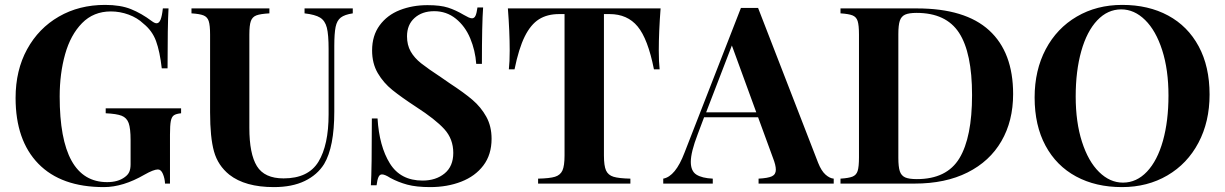

<svg xmlns="http://www.w3.org/2000/svg" viewBox="-20 -742 4952 776"><path d="M592.8 -657.2Q605 -647.9 612.8 -647.9Q623 -647.9 628.9 -662.4Q634.8 -676.8 638.2 -708H661.1Q657.2 -640.1 657.2 -465.8H633.8Q626 -534.2 610.6 -576.2Q595.2 -618.2 559.1 -647Q535.2 -669.9 500 -682.9Q464.8 -695.8 428.2 -695.8Q357.9 -695.8 311.5 -648.4Q265.1 -601.1 243.2 -522.9Q221.2 -444.8 221.2 -352.1Q221.2 -5.9 413.1 -5.9Q457 -5.9 483.9 -25.9Q497.1 -35.2 502.4 -47.1Q507.8 -59.1 507.8 -78.1V-175.8Q507.8 -223.1 500 -244.6Q492.2 -266.1 471.7 -274.2Q451.2 -282.2 407.2 -284.2V-304.2H711.9V-284.2Q691.9 -282.2 682.9 -276.1Q673.8 -270 670.4 -252.9Q667 -235.8 667 -198.2V0H647Q646 -21 638.4 -39.1Q630.9 -57.1 618.2 -57.1Q601.1 -57.1 564 -36.1Q477.1 14.2 399.9 14.2Q227.1 14.2 135 -80.3Q43 -174.8 43 -346.2Q43 -458 89.6 -543Q136.2 -627.9 218 -675Q299.8 -722.2 404.8 -722.2Q466.8 -722.2 509.3 -705.1Q551.8 -688 592.8 -657.2Z M1405.8 -688Q1373 -683.1 1357.4 -671.1Q1341.8 -659.2 1336.4 -633.1Q1331.1 -606.9 1331.1 -556.2V-291Q1331.1 -147.9 1290 -79.1Q1262.7 -35.2 1211.7 -10.5Q1160.6 14.2 1086.9 14.2Q970.7 14.2 906.7 -36.1Q860.8 -73.2 845 -129.6Q829.1 -186 829.1 -288.1V-602.1Q829.1 -640.1 823.5 -657Q817.9 -673.8 802.2 -679.9Q786.6 -686 753.9 -688V-708H1068.8V-688Q1032.7 -686 1016.4 -679.9Q1000 -673.8 993.9 -657Q987.8 -640.1 987.8 -602.1V-225.1Q987.8 -120.1 1018.3 -70.6Q1048.8 -21 1126 -21Q1226.1 -21 1267.1 -88.4Q1308.1 -155.8 1308.1 -279.8V-543.9Q1308.1 -602.1 1301 -630.1Q1293.9 -658.2 1273.9 -670.7Q1253.9 -683.1 1210.9 -688V-708H1405.8Z M1854 -682.1Q1864.7 -675.8 1873.3 -671.9Q1881.8 -668 1887.7 -668Q1897 -668 1901.9 -678.5Q1906.7 -689 1909.7 -711.9H1932.6Q1927.7 -645 1927.7 -483.9H1904.8Q1900.9 -538.1 1880.4 -587.2Q1859.9 -636.2 1822.3 -666.5Q1784.7 -696.8 1734.9 -696.8Q1686 -696.8 1655.5 -669.4Q1625 -642.1 1625 -595.2Q1625 -560.1 1639.9 -533.9Q1654.8 -507.8 1681.9 -486.3Q1709 -464.8 1764.6 -428.2L1796.9 -405.8Q1856 -367.2 1889.9 -338.1Q1923.8 -309.1 1945.3 -270.5Q1966.8 -231.9 1966.8 -181.2Q1966.8 -117.2 1933.8 -73.5Q1900.9 -29.8 1844.2 -7.8Q1787.6 14.2 1718.8 14.2Q1662.6 14.2 1625.7 4.2Q1588.9 -5.9 1557.6 -22.9Q1535.6 -37.1 1523.9 -37.1Q1514.6 -37.1 1509.8 -26.6Q1504.9 -16.1 1502 6.8H1479Q1482.9 -56.2 1482.9 -263.2H1505.9Q1512.7 -150.9 1555.7 -81.5Q1598.6 -12.2 1688 -12.2Q1741.7 -12.2 1776.9 -41Q1812 -69.8 1812 -124Q1812 -180.2 1775.9 -220Q1739.7 -259.8 1661.6 -310.1Q1602.1 -349.1 1565.9 -378.2Q1529.8 -407.2 1506.8 -446.5Q1483.9 -485.8 1483.9 -538.1Q1483.9 -598.1 1514.4 -639.6Q1544.9 -681.2 1595.9 -701.2Q1647 -721.2 1708 -721.2Q1759.8 -721.2 1790.8 -711.2Q1821.8 -701.2 1854 -682.1Z M2642.6 -538.1Q2642.6 -491.2 2646 -461.9H2623Q2598.6 -585 2557.1 -635Q2515.6 -685.1 2443.8 -685.1H2420.9V-113.8Q2420.9 -71.8 2429.4 -53Q2438 -34.2 2459.5 -27.6Q2481 -21 2527.8 -20V0H2154.8V-20Q2201.7 -21 2223.1 -27.6Q2244.6 -34.2 2253.2 -53Q2261.7 -71.8 2261.7 -113.8V-685.1H2239.7Q2191.9 -685.1 2158.4 -664.1Q2125 -643.1 2100.8 -594.5Q2076.7 -545.9 2059.6 -461.9H2036.6Q2040 -491.2 2040 -538.1Q2040 -612.8 2032.7 -708H2649.9Q2642.6 -612.8 2642.6 -538.1Z M3349.6 -20V0H3045.9V-20Q3084 -22 3099.9 -29.5Q3115.7 -37.1 3115.7 -56.2Q3115.7 -74.2 3104 -104L3043.9 -268.1H2825.7L2799.8 -199.2Q2772 -127 2772 -87.9Q2772 -50.8 2794.4 -36.4Q2816.9 -22 2860.8 -20V0H2660.6V-20Q2710 -28.8 2746.6 -125L2974.6 -710H3043.9L3286.6 -84Q3299.8 -50.8 3316.9 -35.9Q3334 -21 3349.6 -20ZM3036.6 -288.1 2938 -558.1 2834 -288.1Z M4074.7 -361.8Q4074.7 -252.9 4027.3 -171.4Q3980 -89.8 3890.4 -44.9Q3800.8 0 3676.8 0H3377V-20Q3409.7 -22 3425.3 -28.1Q3440.9 -34.2 3446.3 -51Q3451.7 -67.9 3451.7 -106V-602.1Q3451.7 -640.1 3446.3 -657Q3440.9 -673.8 3425.3 -679.9Q3409.7 -686 3377 -688V-708H3685.5Q3880.9 -708 3977.8 -619.4Q4074.7 -530.8 4074.7 -361.8ZM3610.8 -604V-104Q3610.8 -67.9 3616.7 -50Q3622.6 -32.2 3638.2 -25.1Q3653.8 -18.1 3685.5 -18.1Q3806.6 -18.1 3857.7 -102.5Q3908.7 -187 3908.7 -357.9Q3908.7 -528.8 3856.2 -609.4Q3803.7 -689.9 3684.6 -689.9Q3653.8 -689.9 3638.2 -682.9Q3622.6 -675.8 3616.7 -658Q3610.8 -640.1 3610.8 -604Z M4868.7 -359.9Q4868.7 -250 4823.7 -165Q4778.8 -80.1 4698.2 -33Q4617.7 14.2 4514.6 14.2Q4408.7 14.2 4329.1 -28.8Q4249.5 -71.8 4205.6 -153.3Q4161.6 -234.9 4161.6 -348.1Q4161.6 -458 4206.5 -543Q4251.5 -627.9 4332 -675Q4412.6 -722.2 4515.6 -722.2Q4621.6 -722.2 4701.2 -679.2Q4780.8 -636.2 4824.7 -554.7Q4868.7 -473.1 4868.7 -359.9ZM4327.6 -352.1Q4327.6 -248 4353 -168.9Q4378.4 -89.8 4422.1 -46.9Q4465.8 -3.9 4518.6 -3.9Q4573.7 -3.9 4615.7 -48.3Q4657.7 -92.8 4680.2 -172.9Q4702.6 -252.9 4702.6 -356Q4702.6 -460 4677.2 -539.1Q4651.9 -618.2 4608.2 -661.1Q4564.5 -704.1 4511.7 -704.1Q4456.5 -704.1 4414.6 -659.7Q4372.6 -615.2 4350.1 -535.2Q4327.6 -455.1 4327.6 -352.1Z"/></svg>

Font: Neothic
Style: Regular
Weight: 400
Designer: Vasily Draigo aka Daymarius
Foundry: Vasily Draigo aka Daymarius
Version: Version 1.00 May 8, 2019, initial release